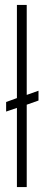

<svg xmlns="http://www.w3.org/2000/svg" viewBox="-20 -763 182 783"><path d="M49 0V-323L5 -308V-347L49 -363V-743H89V-376L137 -393V-353L89 -336V0Z"/></svg>

Font: Saira Ultra Condensed ExLight
Style: Regular
Weight: 200
Width: 1
Designer: Hector Gatti with collaboration of the Omnibus-Type team
Foundry: Omnibus-Type
Version: Version 1.001; ttfautohint (v1.8)